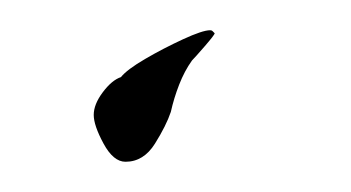

<svg xmlns="http://www.w3.org/2000/svg" viewBox="-20 -92 232 127"><path d="M63 15Q55 15 48.5 3Q42 -9 42 -16Q42 -23 48 -31Q54 -39 60 -41Q64 -46 76 -53Q88 -60 101 -66Q114 -72 119 -72Q120 -72 120.5 -71.5Q121 -71 121 -71L122 -70Q122 -69 115.5 -61.5Q109 -54 107 -52Q102 -45 98.5 -36Q95 -27 93 -18Q90 -9 82.5 3Q75 15 63 15Z"/></svg>

Font: Beau Rivage
Style: Regular
Weight: 400
Designer: Robert E. Leuschke
Foundry: Robert E. Leuschke
Version: Version 1.010; ttfautohint (v1.8.3)